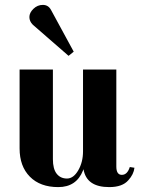

<svg xmlns="http://www.w3.org/2000/svg" viewBox="-20 -754 574 784"><path d="M510 -72 529 -69Q526 -42 504 -18Q480 10 426 10Q333 10 321 -63L319 -58Q292 10 218 10Q144 10 102 -32.5Q60 -75 60 -148V-470H196V-104Q196 -64 211.5 -44.5Q227 -25 253.5 -25Q280 -25 299.5 -58.5Q319 -92 319 -136V-470H455V-74Q455 -40 477.5 -40Q500 -40 510 -72ZM114 -653Q100 -667 100 -684.5Q100 -702 116.5 -718Q133 -734 155 -734Q177 -734 188 -714L281 -543L260 -526Z"/></svg>

Font: Trochut
Style: Bold
Weight: 700
Designer: Andreu Balius
Foundry: Andreu Balius
Version: Version 1.001